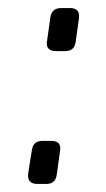

<svg xmlns="http://www.w3.org/2000/svg" viewBox="-20 -457 264 477"><path d="M132 -437H154Q180 -437 176 -410L168 -353Q165 -330 142 -330H120Q92 -330 97 -356L105 -413Q108 -437 132 -437ZM85 -107H107Q134 -107 129 -81L121 -23Q118 0 95 0H73Q47 0 50 -26L59 -83Q62 -107 85 -107Z"/></svg>

Font: Exo 2.0 Light
Style: Italic
Weight: 300
Italic angle: -8°
Designer: Natanael Gama
Version: Version 1.001;PS 001.001;hotconv 1.0.70;makeotf.lib2.5.58329